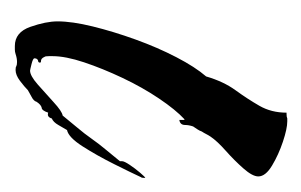

<svg xmlns="http://www.w3.org/2000/svg" viewBox="-96 -330 416 265"><g transform="rotate(90 112.5 -197.0)"><path d="M43 -9Q24 -9 16.5 -30.5Q9 -52 9 -68Q9 -88 16 -116.5Q23 -145 34 -175.5Q45 -206 58.5 -232Q72 -258 85 -273Q92 -297 104 -313.5Q116 -330 125.5 -346.5Q135 -363 135 -384H137Q141 -384 143 -385H147Q157 -385 175 -379Q193 -373 208 -364Q223 -355 223 -345Q223 -337 212 -324.5Q201 -312 187.5 -300Q174 -288 168 -279Q166 -276 164.5 -273Q163 -270 161 -267Q160 -264 158 -261Q156 -258 154 -255Q152 -249 152 -244Q152 -237 145 -236V-243H144Q131 -231 115.5 -208Q100 -185 87 -157.5Q74 -130 65.5 -104.5Q57 -79 57 -61V-56Q57 -51 58 -50Q60 -45 64 -45H65L66 -44Q66 -41 63 -41Q60 -40 60 -36Q60 -34 68 -32Q76 -30 77 -30Q84 -30 96 -40.5Q108 -51 120.5 -62.5Q133 -74 139 -75Q147 -85 155.5 -95Q164 -105 171 -115Q178 -125 186 -134.5Q194 -144 202 -154V-157Q202 -160 207 -167.5Q212 -175 218 -182Q224 -189 225 -189V-187Q225 -184 224 -183Q218 -170 206 -146Q194 -122 181.5 -102.5Q169 -83 159 -81L152 -69Q148 -62 143 -60Q141 -53 135 -55Q132 -46 128 -46Q124 -45 120 -39Q119 -35 113 -32L104 -27Q99 -22 91 -16Q83 -10 76 -10Q72 -10 71 -11Q69 -12 65 -12Q60 -12 54 -10Q51 -9 48 -9Q45 -9 43 -9Z"/></g></svg>

Font: Water Brush
Style: Regular
Weight: 400
Designer: Robert E. Leuschke
Foundry: Robert E. Leuschke
Version: Version 1.010; ttfautohint (v1.8.4.7-5d5b)